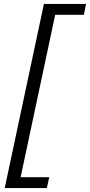

<svg xmlns="http://www.w3.org/2000/svg" viewBox="-20 -731 457 975"><path d="M4 224 203 -711H272L73 224ZM47 224V169H230L218 224ZM228 -656V-711H417L406 -656Z"/></svg>

Font: Ysabeau Office Medium
Style: Italic
Weight: 500
Italic angle: -12°
Designer: Christian Thalmann (Catharsis Fonts)
Version: Version 2.001;gftools[0.9.30]; featfreeze: tnum,lnum,ss02